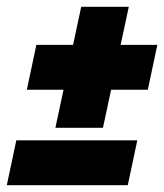

<svg xmlns="http://www.w3.org/2000/svg" viewBox="-45 -545 483 565"><path d="M142 -281H34L62 -413H170L194 -525H334L310 -413H418L390 -281H282L258 -169H118ZM3 -132H359L331 0H-25Z"/></svg>

Font: Prompt
Style: Bold Italic
Weight: 700
Italic angle: -12°
Designer: Katatrad Team
Foundry: CadsonDemak
Version: Version 1.001